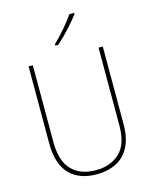

<svg xmlns="http://www.w3.org/2000/svg" viewBox="-138 -1134 905 1140"><g transform="rotate(-15 314.5 -563.5)"><path d="M543 -332Q543 -244 513.5 -189Q484 -134 432 -108.5Q380 -83 314 -83Q205 -83 146 -145.5Q87 -208 87 -333V-807H113V-336Q113 -219 166 -163.5Q219 -108 315 -108Q405 -108 461 -160.5Q517 -213 517 -329V-807H543ZM431 -1037Q405 -1002 365.5 -959Q326 -916 290 -885H272V-893Q306 -927 342 -968Q378 -1009 401 -1044H431Z"/></g></svg>

Font: Noto Sans Kannada UI SemiCondensed Thin
Style: Regular
Weight: 100
Width: 4
Designer: Jelle Bosma - Monotype Design Team
Foundry: Monotype Imaging Inc.
Version: Version 2.005; ttfautohint (v1.8.4.7-5d5b)